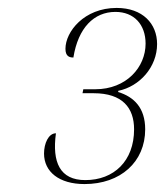

<svg xmlns="http://www.w3.org/2000/svg" viewBox="-20 -844 416 484"><path d="M193 -380C284 -380 346 -436 346 -518C346 -573 317 -600 278 -612V-615C332 -626 376 -675 376 -733C376 -784 340 -824 274 -824C192 -824 145 -764 145 -721C145 -702 155 -699 165 -699C177 -774 217 -814 271 -814C318 -814 347 -782 347 -734C347 -675 299 -619 220 -619H190L188 -609H216C289 -609 318 -572 318 -518C318 -438 267 -390 195 -390C131 -390 111 -435 121 -508C102 -508 91 -482 91 -457C91 -411 129 -380 193 -380Z"/></svg>

Font: Noto Serif Display Condensed Thin
Style: Italic
Weight: 100
Width: 3
Italic angle: -12°
Designer: Monotype Design Team
Foundry: Monotype Imaging Inc.
Version: Version 2.009